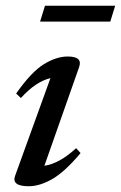

<svg xmlns="http://www.w3.org/2000/svg" viewBox="-20 -635 420 666"><path d="M32.5 -25.5 155 -364Q104 -352 52.5 -295L36 -310.5Q88.5 -385.5 132 -412.2Q175.5 -439 215 -439Q267.5 -439 254.5 -402.5L134 -60Q186 -67.5 244 -121L259.5 -104Q205.5 -39.5 161.8 -14.2Q118 11 79.5 11Q19 11 32.5 -25.5ZM119 -560 136 -615H379.5L362.5 -560Z"/></svg>

Font: Newsreader Text Medium
Style: Italic
Weight: 500
Italic angle: -17°
Designer: Hugues Gentile
Foundry: Production Type
Version: Version 1.001